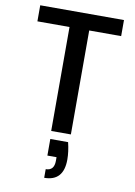

<svg xmlns="http://www.w3.org/2000/svg" viewBox="-103 -760 769 1095"><g transform="rotate(10 282.0 -212.5)"><path d="M524 -695V-602H339V0H225V-602H39V-695ZM331 46Q344 99 344 145Q344 270 232 270V220Q281 220 281 163V142H228V46Z"/></g></svg>

Font: Poppins-tnum Medium
Style: Regular
Weight: 500
Designer: Ninad Kale (Devanagari), Jonny Pinhorn (Latin)
Foundry: Indian Type Foundry
Version: Version 4.004